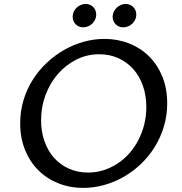

<svg xmlns="http://www.w3.org/2000/svg" viewBox="-20 -917 900 947"><path d="M414.1 -65.9Q454.1 -65.9 491 -77.6Q527.8 -89.4 559.8 -110.4Q591.8 -131.3 617.9 -160.9Q644 -190.4 662.6 -226.3Q681.2 -262.2 691.4 -303.2Q701.7 -344.2 701.7 -388.7Q701.7 -445.8 684.8 -493.9Q668 -542 637.2 -576.4Q606.4 -610.8 563.7 -630.1Q521 -649.4 469.7 -649.4Q408.7 -649.4 356.4 -623Q304.2 -596.7 265.4 -552Q226.6 -507.3 204.6 -448.5Q182.6 -389.6 182.6 -324.2Q182.6 -267.6 199.5 -220Q216.3 -172.4 246.8 -138.2Q277.3 -104 320.1 -85Q362.8 -65.9 414.1 -65.9ZM390.6 9.8Q324.7 9.8 267.8 -12.9Q210.9 -35.6 169.2 -77.1Q127.4 -118.7 103.5 -177.5Q79.6 -236.3 79.6 -308.6Q79.6 -368.7 95.9 -422.9Q112.3 -477.1 141.4 -523.2Q170.4 -569.3 210 -606.7Q249.5 -644 295.7 -670.4Q341.8 -696.8 392.6 -710.9Q443.4 -725.1 495.1 -725.1Q559.6 -725.1 616 -703.1Q672.4 -681.2 714.4 -639.9Q756.3 -598.6 780.5 -539.8Q804.7 -481 804.7 -407.2Q804.7 -347.7 788.6 -293.7Q772.5 -239.7 743.9 -193.4Q715.3 -147 676.3 -109.4Q637.2 -71.8 591.3 -45.4Q545.4 -19 494.1 -4.6Q442.9 9.8 390.6 9.8ZM338.4 -834Q338.4 -847.2 343.5 -858.6Q348.6 -870.1 357.4 -878.7Q366.2 -887.2 377.9 -892.3Q389.6 -897.5 402.3 -897.5Q425.3 -897.5 439.9 -882.3Q454.6 -867.2 454.6 -844.7Q454.6 -832 449.2 -820.6Q443.8 -809.1 435.1 -800.5Q426.3 -792 414.6 -787.1Q402.8 -782.2 389.6 -782.2Q378.4 -782.2 369.1 -786.4Q359.9 -790.5 353 -797.4Q346.2 -804.2 342.3 -813.7Q338.4 -823.2 338.4 -834ZM535.6 -834Q535.6 -847.2 541 -858.6Q546.4 -870.1 555.2 -878.7Q564 -887.2 575.7 -892.3Q587.4 -897.5 600.1 -897.5Q611.3 -897.5 620.8 -893.3Q630.4 -889.2 637.5 -882.1Q644.5 -875 648.4 -865.2Q652.3 -855.5 652.3 -844.7Q652.3 -832 647 -820.6Q641.6 -809.1 632.8 -800.5Q624 -792 612.3 -787.1Q600.6 -782.2 587.4 -782.2Q576.2 -782.2 566.7 -786.4Q557.1 -790.5 550.3 -797.4Q543.5 -804.2 539.6 -813.7Q535.6 -823.2 535.6 -834Z"/></svg>

Font: Proza Libre
Style: Italic
Weight: 400
Designer: Jasper de Waard
Foundry: Jasper de Waard
Version: Version 1.000; ttfautohint (v1.4.1.8-43bc)